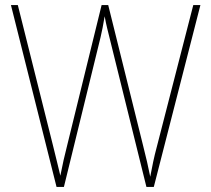

<svg xmlns="http://www.w3.org/2000/svg" viewBox="-20 -734 828 754"><path d="M767 -714H739L597 -162C584 -114 578 -82 570 -40C561 -84 555 -111 542 -162L405 -714H379L244 -164C234 -126 225 -85 217 -44C210 -75 201 -109 188 -163L50 -714H23L202 0H231L375 -588C381 -616 385 -632 391 -670C398 -631 404 -612 413 -574L555 0H584Z"/></svg>

Font: Noto Sans Sinhala UI SemiCondensed Thin
Style: Regular
Weight: 100
Width: 4
Designer: Jelle Bosma - Monotype Design Team
Foundry: Monotype Imaging Inc.
Version: Version 2.006